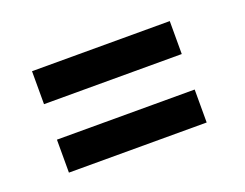

<svg xmlns="http://www.w3.org/2000/svg" viewBox="-53 -563 545 427"><g transform="rotate(-20 219.0 -350.0)"><path d="M375 -308V-230H49V-308ZM375 -470V-392H49V-470Z"/></g></svg>

Font: Bebas Neue Bold
Style: Regular
Weight: 700
Designer: Ryoichi Tsunekawa & LGV (GE)
Foundry: Free Software Foundation, Inc.
Version: Version 1.003 August 13, 2016